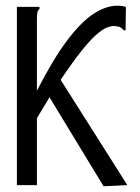

<svg xmlns="http://www.w3.org/2000/svg" viewBox="-20 -647 490 671"><path d="M39 -623H118V-616Q112 -610 110.5 -603Q109 -596 109 -579V-330Q167 -443 216 -507.5Q265 -572 308 -599.5Q351 -627 389 -627Q407 -627 420 -623L419 -551V-541H413Q408 -547 401.5 -551Q395 -555 380 -556H377Q367 -556 353 -550.5Q339 -545 317.5 -526.5Q296 -508 265.5 -470Q235 -432 192 -368L425 0L342 4L153 -307Q132 -273 109 -234V0H39Z"/></svg>

Font: Inconsolata SemiCondensed
Style: Regular
Weight: 400
Width: 4
Monospace: yes
Designer: Raph Levien, Cyreal, Brenton Simpson
Foundry: Raph Levien, Cyreal, Google
Version: Version 3.000; ttfautohint (v1.8.2.53-6de2)